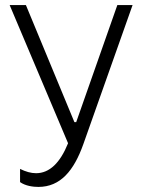

<svg xmlns="http://www.w3.org/2000/svg" viewBox="-20 -540 555 756"><path d="M131 196C218 196 271 132 308 28L502 -520H442L280 -59H273L82 -520H18L248 24C217 101 175 142 122 142C102 142 81 136 59 125V177C80 192 110 196 131 196Z"/></svg>

Font: Fixel Text Light
Style: Regular
Weight: 300
Width: 4
Designer: AlfaBravo + MacPaw
Foundry: Kyrylo Tkachov, Marchela Mozhyna, Serhii Makarenko, Maria Weinstein, Zakhar Kryvoshyya
Version: Version 1.211